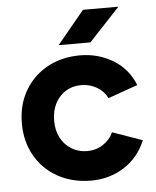

<svg xmlns="http://www.w3.org/2000/svg" viewBox="-52 -744 649 800"><g transform="rotate(-5 273.0 -344.0)"><path d="M298 12Q220 12 159 -21.5Q98 -55 64 -114.5Q30 -174 30 -250Q30 -327 64 -386Q98 -445 158 -478.5Q218 -512 296 -512Q371 -512 433 -475Q495 -438 523 -368L399 -324Q385 -353 355.5 -370.5Q326 -388 290 -388Q253 -388 225 -370.5Q197 -353 181 -322Q165 -291 165 -250Q165 -209 181 -178.5Q197 -148 226 -130Q255 -112 292 -112Q328 -112 357.5 -131Q387 -150 401 -181L526 -137Q497 -66 435.5 -27Q374 12 298 12ZM211 -562 325 -700H473L344 -562Z"/></g></svg>

Font: Figtree
Style: Bold
Weight: 700
Designer: Erik Kennedy
Foundry: Erik Kennedy
Version: Version 2.001;gftools[0.9.30]